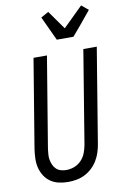

<svg xmlns="http://www.w3.org/2000/svg" viewBox="-106 -1045 712 1112"><g transform="rotate(-10 250.5 -489.0)"><path d="M203 8Q175 8 148 2Q121 -4 99.5 -19Q78 -34 64 -56Q50 -78 43.5 -104Q37 -130 38 -158Q39 -186 43 -214L129 -735H208L120 -203Q118 -186 116.5 -169.5Q115 -153 118 -137Q121 -121 127.5 -106.5Q134 -92 145 -81.5Q156 -71 172 -66.5Q188 -62 204 -62Q228 -62 251.5 -71Q275 -80 292.5 -98.5Q310 -117 319 -140.5Q328 -164 332 -187L422 -735H501L409 -176Q405 -152 397 -128Q389 -104 375.5 -82Q362 -60 342.5 -42Q323 -24 300 -12.5Q277 -1 252 3.5Q227 8 203 8ZM280 -815 214 -957 259 -982 337 -872 453 -986 493 -953 428 -874 378 -815Z"/></g></svg>

Font: Iosevka Algr
Style: Italic
Weight: 400
Italic angle: -9°
Monospace: yes
Designer: Belleve Invis
Foundry: Belleve Invis
Version: Version 26.0.2; ttfautohint (v1.8.3)